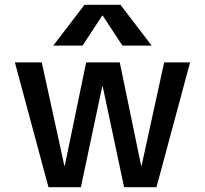

<svg xmlns="http://www.w3.org/2000/svg" viewBox="-20 -780 854 800"><path d="M406 -715 324 -590H202L332 -760H482L612 -590H490L408 -715ZM154 -520 248 -90H250L339 -520H479L568 -90H570L664 -520H772L632 0H497L408 -420H406L317 0H182L42 -520Z"/></svg>

Font: Mplus 1p Medium
Style: Regular
Weight: 500
Version: Version 1.061